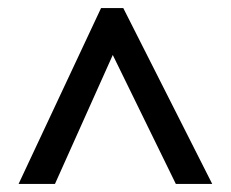

<svg xmlns="http://www.w3.org/2000/svg" viewBox="-20 -737 571 475"><path d="M26 -282H116L259 -601L415 -282H505L285 -717H230Z"/></svg>

Font: Noto Sans Arabic SemCond Med
Style: Regular
Weight: 500
Width: 4
Designer: Monotype Design Team, Nadine Chahine, Nizar Qandah and Khaled Hosny
Foundry: Monotype Imaging Inc.
Version: Version 2.012